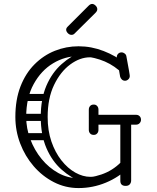

<svg xmlns="http://www.w3.org/2000/svg" viewBox="-20 -945 795 975"><path d="M618 -1Q591 -1 591 -27V-330Q591 -356 618 -356Q646 -356 646 -332V-29Q646 -17 639 -9Q632 -1 618 -1ZM471 -312Q461 -312 453.5 -319.5Q446 -327 446 -337Q446 -348 453.5 -355Q461 -362 471 -362H671Q682 -362 689 -355Q696 -348 696 -337Q696 -327 689 -319.5Q682 -312 671 -312ZM615 -535Q605 -535 598.5 -541.5Q592 -548 590 -556Q582 -604 578 -624.5Q574 -645 573.5 -650Q573 -655 573 -655Q573 -665 580 -672Q587 -679 597 -679Q606 -679 613.5 -673Q621 -667 622 -658Q631 -610 634.5 -589.5Q638 -569 638.5 -564.5Q639 -560 639 -559Q639 -549 631.5 -542Q624 -535 615 -535ZM226 -252Q226 -243 221 -238Q216 -233 209 -233H114Q98 -233 98 -252Q98 -269 115 -269H209Q226 -269 226 -252ZM224 -451Q224 -442 219 -437Q214 -432 207 -432H112Q96 -432 96 -451Q96 -468 113 -468H207Q224 -468 224 -451ZM218 -350Q218 -341 213 -336Q208 -331 201 -331H106Q90 -331 90 -350Q90 -367 107 -367H201Q218 -367 218 -350ZM400 -18Q341 -41 292.5 -84Q244 -127 215.5 -193.5Q187 -260 187 -351Q187 -443 215.5 -509.5Q244 -576 293 -619.5Q342 -663 401 -685L442 -654Q441 -654 439.5 -654Q438 -654 437 -654Q386 -654 336.5 -617.5Q287 -581 254.5 -513.5Q222 -446 222 -351Q222 -282 241 -226.5Q260 -171 292 -130.5Q324 -90 362.5 -68.5Q401 -47 439 -47Q449 -47 461 -49ZM379 10Q312 10 253.5 -20Q195 -50 151 -101Q107 -152 82.5 -216.5Q58 -281 58 -351Q58 -439 84 -506Q110 -573 155.5 -618.5Q201 -664 258.5 -687Q316 -710 379 -710Q444 -710 506 -686Q568 -662 618 -622Q631 -612 631 -598Q631 -584 622 -578Q618 -575 612 -575Q605 -575 597 -580Q589 -585 583 -589Q540 -625 486.5 -642.5Q433 -660 379 -660Q310 -660 249.5 -623.5Q189 -587 151 -518Q113 -449 113 -351Q113 -293 134 -237.5Q155 -182 191.5 -137.5Q228 -93 276 -66.5Q324 -40 379 -40Q439 -40 495 -59Q551 -78 594 -121Q599 -126 605 -133.5Q611 -141 617 -141Q628 -141 635 -135Q644 -129 644 -116Q644 -105 633 -94Q584 -45 517.5 -17.5Q451 10 379 10ZM456 -414Q467 -414 473 -407Q480 -400 480 -388V-339Q480 -328 474 -320Q467 -313 456 -313Q444 -313 437 -320Q431 -328 431 -339V-388Q431 -400 438 -407Q444 -414 456 -414ZM456 -260Q444 -260 438 -267Q431 -274 431 -286V-335Q431 -347 437 -354Q444 -361 456 -361Q467 -361 474 -354Q480 -347 480 -335V-286Q480 -274 473 -267Q467 -260 456 -260ZM358 -774Q352 -768 343 -768Q333 -768 325 -776Q316 -785 316 -794Q316 -802 323 -809L430 -916Q439 -925 448 -925Q457 -925 466 -916Q474 -908 474 -898Q474 -889 465 -880Z"/></svg>

Font: Nsibidi Libre Uzo
Style: Regular
Weight: 400
Designer: Oluwaseun Badejo
Version: Version 1.021